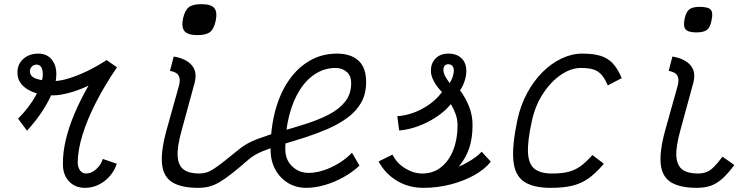

<svg xmlns="http://www.w3.org/2000/svg" viewBox="-20 -890 3640 924"><path d="M110 -261 67 -319Q121 -373 153.5 -432.5Q186 -492 186 -534Q186 -554 178.5 -566.5Q171 -579 156 -579Q143 -579 133.5 -570Q124 -561 124 -547Q124 -521 156 -510.5Q188 -500 240 -500Q270 -500 312 -513Q354 -526 401 -548.5Q448 -571 493 -601L543 -566Q486 -483 443.5 -400.5Q401 -318 377.5 -242.5Q354 -167 354 -106Q355 -83 366 -69Q377 -55 394 -55Q419 -55 442 -75Q465 -95 475 -125L542 -102Q531 -68 507.5 -41.5Q484 -15 453.5 -0.5Q423 14 389 14Q341 14 311.5 -18Q282 -50 283 -101Q282 -155 296.5 -216.5Q311 -278 339 -344Q367 -410 406 -478Q360 -456 314 -443.5Q268 -431 235 -431Q158 -431 111 -461Q64 -491 64 -539Q63 -580 91.5 -606Q120 -632 165 -632Q205 -632 228.5 -604Q252 -576 251 -530Q251 -496 234 -451Q217 -406 185 -357Q153 -308 110 -261Z M933 14Q854 14 810.5 -12Q767 -38 760 -98.5Q753 -159 781 -262L842 -480Q849 -508 840 -525.5Q831 -543 798 -549L816 -618Q875 -608 902.5 -576.5Q930 -545 917 -493L854 -262Q832 -183 835 -138Q838 -93 864 -74Q890 -55 938 -55Q956 -55 972 -59.5Q988 -64 1007.5 -76.5Q1027 -89 1056.5 -112Q1086 -135 1131 -172Q1166 -201 1219 -221Q1272 -241 1332.5 -258Q1393 -275 1452.5 -294Q1512 -313 1561 -338Q1610 -363 1640 -399.5Q1670 -436 1670 -490Q1670 -526 1648 -544.5Q1626 -563 1595 -563Q1543 -563 1498.5 -535Q1454 -507 1421.5 -455Q1389 -403 1371 -331Q1353 -259 1353 -172Q1353 -121 1386 -89.5Q1419 -58 1465 -58Q1500 -58 1538 -70.5Q1576 -83 1611.5 -105Q1647 -127 1674 -155L1710 -93Q1676 -61 1632.5 -37Q1589 -13 1543 0.5Q1497 14 1454 14Q1405 14 1366 -9.5Q1327 -33 1304.5 -75Q1282 -117 1282 -171Q1282 -274 1305 -358.5Q1328 -443 1370.5 -504Q1413 -565 1471.5 -598.5Q1530 -632 1601 -632Q1668 -632 1705 -598.5Q1742 -565 1742 -495Q1742 -437 1717.5 -395Q1693 -353 1651 -322.5Q1609 -292 1557 -269.5Q1505 -247 1449 -229Q1393 -211 1340 -195.5Q1287 -180 1244.5 -162.5Q1202 -145 1176 -122Q1130 -82 1096.5 -55.5Q1063 -29 1036.5 -13.5Q1010 2 986 8Q962 14 933 14ZM930 -721Q884 -721 868 -740Q852 -759 861 -802Q870 -841 889 -855.5Q908 -870 949 -870Q995 -870 1011 -851.5Q1027 -833 1018 -790Q1010 -751 991 -736Q972 -721 930 -721Z M2017 14Q1946 14 1889.5 -20.5Q1833 -55 1802 -113L1869 -146Q1889 -105 1929.5 -80Q1970 -55 2012 -55Q2065 -55 2103 -85.5Q2141 -116 2161.5 -168.5Q2182 -221 2182 -286Q2182 -316 2172.5 -341.5Q2163 -367 2150 -389Q2121 -354 2080 -327Q2039 -300 1993 -283Q1947 -266 1901 -262L1892 -331Q1954 -335 2013 -367Q2072 -399 2107 -447Q2082 -472 2067.5 -500Q2053 -528 2054 -548Q2053 -585 2076 -608.5Q2099 -632 2138 -632Q2178 -632 2201 -609.5Q2224 -587 2224 -550Q2225 -531 2217.5 -505Q2210 -479 2194 -455Q2220 -421 2237.5 -377Q2255 -333 2254 -285Q2254 -226 2238.5 -178.5Q2223 -131 2188 -88Q2207 -96 2227.5 -107.5Q2248 -119 2267 -132.5Q2286 -146 2298 -160L2342 -112Q2313 -75 2261.5 -46.5Q2210 -18 2147 -2Q2084 14 2017 14ZM2144 -490Q2155 -508 2159 -521.5Q2163 -535 2164 -546Q2165 -562 2158.5 -571Q2152 -580 2138 -581Q2127 -581 2120.5 -574Q2114 -567 2114 -554Q2114 -539 2122 -524Q2130 -509 2144 -490Z M2831 -144 2886 -102Q2849 -58 2813.5 -32.5Q2778 -7 2735 3.5Q2692 14 2630 14Q2545 14 2501 -16.5Q2457 -47 2450.5 -118.5Q2444 -190 2470 -313Q2485 -383 2516.5 -441.5Q2548 -500 2590.5 -542.5Q2633 -585 2682.5 -608.5Q2732 -632 2782 -632Q2836 -632 2871 -621Q2906 -610 2929.5 -584.5Q2953 -559 2972 -514L2905 -479Q2891 -512 2874.5 -530.5Q2858 -549 2835 -556Q2812 -563 2776 -563Q2728 -563 2679.5 -530Q2631 -497 2593 -439Q2555 -381 2539 -305Q2518 -209 2521 -154.5Q2524 -100 2552.5 -77.5Q2581 -55 2636 -55Q2684 -55 2715.5 -63Q2747 -71 2773.5 -90Q2800 -109 2831 -144Z M3333 14Q3254 14 3210.5 -12Q3167 -38 3160 -98.5Q3153 -159 3181 -262L3242 -480Q3249 -508 3240 -525.5Q3231 -543 3198 -549L3216 -618Q3275 -608 3302.5 -576.5Q3330 -545 3317 -493L3254 -262Q3232 -183 3235 -138Q3238 -93 3264 -74Q3290 -55 3338 -55Q3362 -55 3380 -62Q3398 -69 3416 -87Q3434 -105 3457 -136L3514 -96Q3484 -55 3456.5 -30.5Q3429 -6 3400 4Q3371 14 3333 14ZM3332 -734Q3292 -734 3279.5 -748.5Q3267 -763 3275 -801Q3282 -833 3297.5 -845Q3313 -857 3347 -857Q3388 -857 3400.5 -843Q3413 -829 3404 -791Q3398 -758 3382 -746Q3366 -734 3332 -734Z"/></svg>

Font: Victor Mono
Style: Italic
Weight: 400
Italic angle: -12°
Monospace: yes
Designer: Rune Bjørnerås
Version: Version 1.561;gftools[0.9.30]